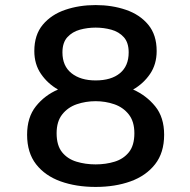

<svg xmlns="http://www.w3.org/2000/svg" viewBox="-20 -727 750 758"><path d="M357.5 11Q280.5 11 219.2 -11Q158 -33 122.5 -78.5Q87 -124 87 -195Q87 -264 121.8 -307.5Q156.5 -351 209 -373.5Q168 -397 141.8 -435.2Q115.5 -473.5 115.5 -525.5Q115.5 -589.5 149 -629.5Q182.5 -669.5 237.5 -688.2Q292.5 -707 357.5 -707Q422.5 -707 477.2 -688.2Q532 -669.5 565.2 -629.5Q598.5 -589.5 598.5 -525.5Q598.5 -473.5 572.5 -435.2Q546.5 -397 505.5 -373.5Q557.5 -350.5 592.8 -307.2Q628 -264 628 -195Q628 -124 592.2 -78.5Q556.5 -33 495.5 -11Q434.5 11 357.5 11ZM357.5 -409.5Q419 -409.5 453.5 -438Q488 -466.5 488 -520Q488 -559 468.8 -580.2Q449.5 -601.5 419.5 -609.8Q389.5 -618 357.5 -618Q325.5 -618 295.5 -609.8Q265.5 -601.5 246 -580.2Q226.5 -559 226.5 -520Q226.5 -466.5 262.2 -438Q298 -409.5 357.5 -409.5ZM357.5 -78Q398 -78 432.8 -88.8Q467.5 -99.5 489 -126.2Q510.5 -153 510.5 -201Q510.5 -247.5 488.2 -275.5Q466 -303.5 431 -315.5Q396 -327.5 357.5 -327.5Q318.5 -327.5 283.2 -315.5Q248 -303.5 225.8 -275.5Q203.5 -247.5 203.5 -201Q203.5 -153 225 -126.2Q246.5 -99.5 281.8 -88.8Q317 -78 357.5 -78Z"/></svg>

Font: League Mono Medium
Style: Regular
Weight: 500
Width: 6
Designer: Tyler Finck
Foundry: The League of Moveable Type / Tyler Finck
Version: Version 2.300;RELEASE